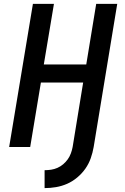

<svg xmlns="http://www.w3.org/2000/svg" viewBox="-20 -755 640 986"><path d="M209 211V119Q226 119 242.5 116.5Q259 114 275 107Q291 100 304.5 88.5Q318 77 328 63Q338 49 344 32.5Q350 16 353 0L407 -331H190L135 0H27L149 -735H257L205 -424H423L474 -735H582L461 0Q456 29 446 57.5Q436 86 418.5 111Q401 136 376.5 156.5Q352 177 324.5 189Q297 201 267.5 206Q238 211 209 211Z"/></svg>

Font: Iosevka Curly SmBdExObl
Style: Regular
Weight: 600
Width: 7
Italic angle: -9°
Monospace: yes
Designer: Belleve Invis
Foundry: Belleve Invis
Version: Version 11.1.0; ttfautohint (v1.8.3)